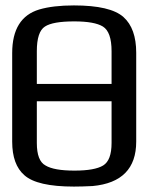

<svg xmlns="http://www.w3.org/2000/svg" viewBox="-20 -679 547 709"><path d="M483 -484V-156Q483 -7 322 8Q282 10 253 10Q117 10 70 -32Q25 -71 25 -156V-483Q25 -614 125 -644Q176 -659 253 -659Q388 -659 436 -616Q483 -574 483 -484ZM392 -151V-305H116V-151Q116 -85 148 -68Q179 -49 255 -49Q330 -49 361 -68Q392 -87 392 -151ZM116 -490V-369H392V-490Q392 -561 360 -581Q329 -600 254 -600Q175 -600 146 -581Q116 -562 116 -490Z"/></svg>

Font: Gamestation Display
Style: Regular
Weight: 400
Designer: Jonas Hecksher
Foundry: Jonas Hecksher, Playtypeª, e-types AS
Version: Version 1.003